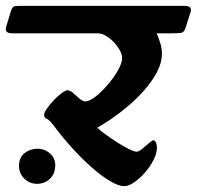

<svg xmlns="http://www.w3.org/2000/svg" viewBox="-76 -626 674 657"><path d="M113 -58Q112 -30 94 -13.5Q76 3 51 3Q25 3 7 -15Q-11 -33 -11 -58Q-11 -87 8 -102Q27 -117 52 -117Q77 -117 95.5 -100.5Q114 -84 113 -58ZM-55 -534 -39 -587Q-34 -604 -24 -605Q-14 -606 0 -606H555Q583 -606 576 -584L559 -531Q554 -515 543 -513.5Q532 -512 510 -512H460Q468 -494 473 -476.5Q478 -459 478 -443Q478 -411 461 -379Q444 -347 417.5 -317Q391 -287 360.5 -261.5Q330 -236 302.5 -217.5Q275 -199 257 -189Q266 -180 284.5 -166.5Q303 -153 324 -139.5Q345 -126 364 -116.5Q383 -107 392 -107Q399 -107 411 -117Q423 -127 434 -136.5Q445 -146 449 -146Q454 -146 457.5 -138.5Q461 -131 461 -121Q461 -102 449.5 -79Q438 -56 420 -35.5Q402 -15 383 -2Q364 11 349 11Q330 11 300.5 -6.5Q271 -24 237.5 -53.5Q204 -83 170.5 -120Q137 -157 108 -196Q93 -216 84 -219.5Q75 -223 75 -233Q75 -241 84.5 -254.5Q94 -268 107.5 -282.5Q121 -297 134.5 -307Q148 -317 155 -317Q164 -317 174.5 -307.5Q185 -298 196 -288.5Q207 -279 216 -279Q230 -279 251 -295.5Q272 -312 293 -336.5Q314 -361 328 -386Q342 -411 342 -427Q342 -443 328.5 -463Q315 -483 295.5 -497.5Q276 -512 259 -512H-34Q-62 -512 -55 -534Z"/></svg>

Font: Alkatra
Style: Regular
Weight: 400
Designer: Suman Bhandary
Version: Version 1.100;gftools[0.9.22]